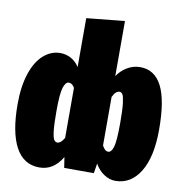

<svg xmlns="http://www.w3.org/2000/svg" viewBox="-85 -844 906 944"><g transform="rotate(10 367.5 -372.0)"><path d="M721 -266Q721 -130 675.5 -55.5Q630 19 552 19Q523 19 495.5 1Q468 -17 450 -49L442 0H294L286 -53Q244 19 173 19Q94 19 54 -55Q14 -129 14 -269Q14 -359 35.5 -423Q57 -487 94.5 -520Q132 -553 178 -553Q207 -553 231.5 -539.5Q256 -526 273 -500V-744L463 -763V-488Q482 -517 512 -535Q542 -553 577 -553Q649 -553 685 -483Q721 -413 721 -266ZM273 -146V-396Q261 -417 244 -417Q228 -417 218 -386.5Q208 -356 208 -268Q208 -202 212 -169Q216 -136 222.5 -126.5Q229 -117 239 -117Q256 -117 273 -146ZM527 -266Q527 -331 523 -363.5Q519 -396 513 -406Q507 -416 497 -416Q478 -416 463 -384V-142Q476 -116 493 -116Q509 -116 518 -145.5Q527 -175 527 -266Z"/></g></svg>

Font: Fira Sans Extra Condensed Black
Style: Regular
Weight: 900
Width: 1
Designer: Carrois Corporate & Edenspiekermann AG
Foundry: Carrois Corporate GbR & Edenspiekermann AG
Version: Version 4.203